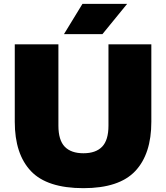

<svg xmlns="http://www.w3.org/2000/svg" viewBox="-20 -971 866 1001"><path d="M415 10Q225.5 10 141.2 -79Q57 -168 57 -336V-740H284.5V-316Q284.5 -240.5 317.5 -206.2Q350.5 -172 415 -172Q479.5 -172 512.5 -206.2Q545.5 -240.5 545.5 -316V-740H769V-336Q769 -168 685 -79Q601 10 415 10ZM313.5 -793 410 -951H643L514 -793Z"/></svg>

Font: Encode Sans Semi Expanded Black
Style: Regular
Weight: 900
Width: 6
Designer: Multiple Designers
Foundry: Impallari Type
Version: Version 3.000; ttfautohint (v1.8.3) -l 8 -r 50 -G 200 -x 14 